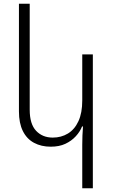

<svg xmlns="http://www.w3.org/2000/svg" viewBox="-20 -780 608 1034"><path d="M480 234H423V-1Q423 -27 424 -50.5Q425 -74 427 -99H422Q411 -71 388 -46Q365 -21 332 -5.5Q299 10 253 10Q202 10 163 -11Q124 -32 103 -74.5Q82 -117 82 -180V-760H140V-189Q140 -112 174.5 -75.5Q209 -39 264 -39Q310 -39 346 -61Q382 -83 402.5 -127.5Q423 -172 423 -239V-487H480Z"/></svg>

Font: Noto Sans Armenian Light
Style: Regular
Weight: 300
Designer: Monotype Design Team
Foundry: Monotype Imaging Inc.
Version: Version 2.007